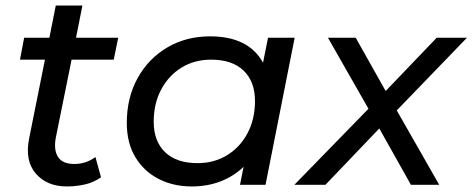

<svg xmlns="http://www.w3.org/2000/svg" viewBox="-20 -666 1703 692"><path d="M221 6Q149 6 109 -40.5Q69 -87 85 -167L142 -451H52L67 -530H158L181 -646H277L254 -530H406L390 -451H238L181 -169Q173 -126 189 -100.5Q205 -75 248 -75Q290 -75 324 -100L344 -27Q317 -8 285 -1Q253 6 221 6Z M671 6Q604 6 551 -21.5Q498 -49 467.5 -100Q437 -151 437 -223Q437 -314 476 -384.5Q515 -455 583 -495Q651 -535 737 -535Q876 -535 928 -440L946 -530H1042L937 0H845L858 -65Q823 -31 775.5 -12.5Q728 6 671 6ZM692 -78Q752 -78 799 -107Q846 -136 872.5 -186.5Q899 -237 899 -302Q899 -372 858 -411.5Q817 -451 741 -451Q681 -451 634.5 -422.5Q588 -394 561 -343.5Q534 -293 534 -227Q534 -157 575 -117.5Q616 -78 692 -78Z M1041 0 1308 -274 1162 -530H1262L1370 -338L1554 -530H1663L1410 -268L1563 0H1461L1347 -203L1153 0Z"/></svg>

Font: Montserrat Medium
Style: Italic
Weight: 500
Italic angle: -11.3°
Designer: Julieta Ulanovsky
Foundry: Julieta Ulanovsky
Version: Version 9.000; ttfautohint (v1.8.4.7-5d5b)